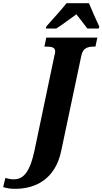

<svg xmlns="http://www.w3.org/2000/svg" viewBox="-160 -951 646 1211"><path d="M132 -784 129 -771H195C236 -797 271 -825 322 -861C341 -836 375 -793 391 -771H463L466 -784C448 -822 417 -891 401 -931H260C223 -884 165 -822 132 -784ZM-65 240C64 240 189 179 226 1L353 -600C363 -650 396 -657 432 -657H442L454 -714H132L120 -657H131C164 -657 188 -653 188 -627C188 -621 186 -611 184 -604L57 1C26 144 -17 180 -74 180C-90 180 -112 176 -126 171L-140 229C-118 236 -97 240 -65 240Z"/></svg>

Font: Noto Serif ExtraCondensed Black
Style: Italic
Weight: 900
Width: 2
Italic angle: -12°
Designer: Monotype Design Team
Foundry: Monotype Imaging Inc.
Version: Version 2.014